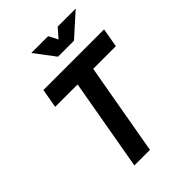

<svg xmlns="http://www.w3.org/2000/svg" viewBox="-255 -1015 1132 1132"><g transform="rotate(-45 311.5 -449.0)"><path d="M181.6 0 303.7 -693.4H433.6L311.5 0ZM95.7 -574.2 116.7 -693.4H622.6L601.6 -574.2ZM316.9 -771.5 220.7 -898.4H360.8L394.5 -834.5H384.8L440.9 -898.4H590.8L449.7 -771.5Z"/></g></svg>

Font: Cascadia Code PL
Style: Italic
Weight: 400
Italic angle: -10°
Monospace: yes
Designer: Aaron Bell
Foundry: Saja Typeworks
Version: Version 2404.023